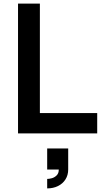

<svg xmlns="http://www.w3.org/2000/svg" viewBox="-20 -740 574 1065"><path d="M241.7 252.5Q253.1 252.5 267.8 248.5Q282.4 244.5 294.3 232.8Q306.2 221.2 306 200.2H241.7V83.5H358.3V200.2Q358.3 231.2 343.2 255.1Q328.1 278.9 301.6 292Q275.2 305 241.7 305ZM80 0V-720H201.2V-112.8H519.2V0Z"/></svg>

Font: Vela Sans GX ExtLt
Style: Regular
Weight: 200
Designer: Principal design: Mikhail Sharanda - project Manrope.
Design modification: Ravid Balaliev
Foundry: Mikhail Sharanda
Version: Version 1.001